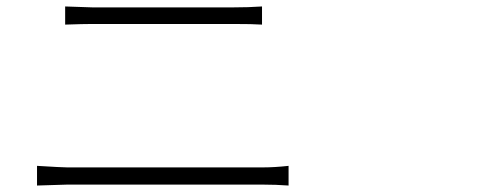

<svg xmlns="http://www.w3.org/2000/svg" viewBox="-20 -654 1540 600"><path d="M95.7 -74.2V-135.7Q173.8 -130.9 189.5 -130.9H802.7Q837.9 -130.9 881.8 -135.7V-74.2Q841.8 -77.1 802.7 -77.1H189.5ZM183.6 -577.1V-633.8Q268.6 -630.9 269.5 -630.9H707Q757.8 -630.9 798.8 -633.8V-577.1Q771.5 -579.1 707 -579.1H269.5Q240.2 -579.1 183.6 -577.1Z"/></svg>

Font: Bpmf Zihi Sans Light
Style: Light
Weight: 300
Foundry: But Ko
Version: Version 1.320